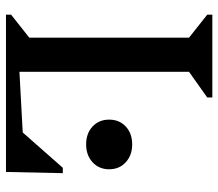

<svg xmlns="http://www.w3.org/2000/svg" viewBox="-64 -666 730 642"><g transform="rotate(90 301.0 -345.0)"><path d="M29 0V-17L106 -78V-612L29 -673V-690H306V-673L220 -612V-45L423 -56L541 -190H559L555 0ZM463 -268Q426 -268 403 -289.5Q380 -311 380 -345Q380 -379 403 -400.5Q426 -422 463 -422Q499 -422 522.5 -400.5Q546 -379 546 -345Q546 -311 522.5 -289.5Q499 -268 463 -268Z"/></g></svg>

Font: Platypi
Style: Regular
Weight: 400
Designer: David Sargent
Foundry: Bolt Cutter Type
Version: Version 1.200; ttfautohint (v1.8.4.7-5d5b)